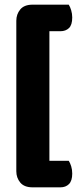

<svg xmlns="http://www.w3.org/2000/svg" viewBox="-20 -677 336 824"><path d="M275 -657Q281 -648 285.5 -633Q290 -618 290 -602Q290 -570 276 -556.5Q262 -543 239 -543H192V13H275Q281 22 285.5 36.5Q290 51 290 68Q290 99 276 113Q262 127 239 127H120Q84 127 67 106.5Q50 86 50 58V-588Q50 -616 67 -636.5Q84 -657 120 -657Z"/></svg>

Font: Baloo Tammudu 2
Style: Bold
Weight: 700
Designer: Maithili Shingre, Omkar Shende and Ek Type
Foundry: Ek Type
Version: Version 1.640;hotconv 1.0.111;makeotfexe 2.5.65597; ttfautoh